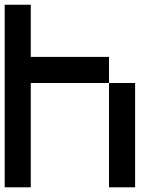

<svg xmlns="http://www.w3.org/2000/svg" viewBox="-20 -798 707 818"><path d="M555.6 0H444.4V-444.4H555.6ZM111.1 -444.4V0H0V-777.8H111.1V-555.6H444.4V-444.4Z"/></svg>

Font: Pixeloid Sans
Style: Regular
Weight: 400
Designer: GGBotNet
Foundry: GGBotNet
Version: 0.5